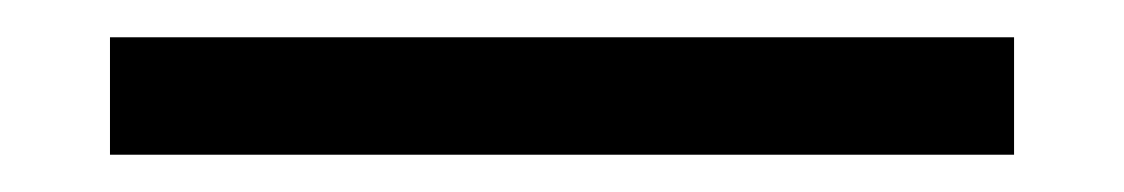

<svg xmlns="http://www.w3.org/2000/svg" viewBox="-20 -1 603 103"><path d="M39 82V19H524V82Z"/></svg>

Font: Inconsolata SemiExpanded Thin
Style: Regular
Weight: 100
Width: 6
Monospace: yes
Designer: Raph Levien, Cyreal, Brenton Simpson
Foundry: Raph Levien, Cyreal, Google
Version: Version 3.100; ttfautohint (v1.8.4.7-5d5b)